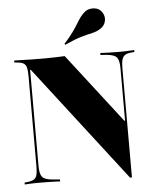

<svg xmlns="http://www.w3.org/2000/svg" viewBox="-55 -824 712 881"><g transform="rotate(-5 301.0 -384.0)"><path d="M508.1 10.5 97.6 -521.8H94.4V-201.6H84.7V-492.7Q84.7 -518.5 81.5 -532.3Q78.2 -546 68.5 -552.4Q58.9 -558.9 39.5 -560.5L25 -562.1V-571Q38.7 -571 58.1 -570.2Q77.4 -569.4 102 -569Q126.6 -568.5 154 -568.5H166.9Q192.7 -568.5 215.3 -569.4Q237.9 -570.2 258.1 -571L504.8 -251.6H508.1V-492.7Q508.1 -529 497.2 -542.7Q486.3 -556.5 452.4 -559.7L421.8 -562.1V-571Q435.5 -570.2 459.3 -569.4Q483.1 -568.5 512.1 -568.5Q525.8 -568.5 538.3 -569Q550.8 -569.4 561.3 -570.2Q571.8 -571 578.2 -571V-562.1L562.9 -560.5Q544.4 -558.9 534.7 -552.4Q525 -546 521 -532.3Q516.9 -518.5 516.9 -492.7V10.5ZM94.4 -78.2Q94.4 -43.5 105.2 -29.4Q116.1 -15.3 150.8 -12.1L187.1 -8.9V0Q176.6 -0.8 161.3 -1.2Q146 -1.6 128.2 -2Q110.5 -2.4 90.3 -2.4Q76.6 -2.4 63.7 -2Q50.8 -1.6 41.1 -1.2Q31.5 -0.8 24.2 0V-8.9L38.7 -10.5Q58.1 -12.9 67.7 -19Q77.4 -25 81 -39.1Q84.7 -53.2 84.7 -78.2V-201.6H94.4ZM265.3 -622.6 262.1 -627.4Q287.9 -655.6 303.6 -677.8Q319.4 -700 329.4 -716.9Q339.5 -733.9 349.2 -746.4Q358.9 -758.9 371.8 -768.5Q388.7 -779.8 412.5 -777.4Q436.3 -775 449.2 -754Q460.5 -735.5 455.6 -714.5Q450.8 -693.5 431.5 -681.5Q414.5 -670.2 393.5 -665.7Q372.6 -661.3 342.7 -652.8Q312.9 -644.4 265.3 -622.6Z"/></g></svg>

Font: Playfair 144pt SemiCondensed Black
Style: Regular
Weight: 900
Width: 4
Designer: Claus Eggers Sørensen
Foundry: Claus Eggers Sørensen
Version: Version 2.203